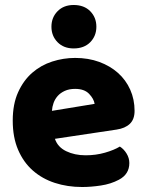

<svg xmlns="http://www.w3.org/2000/svg" viewBox="-20 -733 590 769"><path d="M309 16Q250 16 199.5 -0.5Q149 -17 111.5 -50Q74 -83 52.5 -133Q31 -183 31 -250Q31 -316 52.5 -363.5Q74 -411 109 -441.5Q144 -472 189 -486.5Q234 -501 281 -501Q334 -501 377.5 -485Q421 -469 452.5 -441Q484 -413 501.5 -374Q519 -335 519 -289Q519 -255 500 -237Q481 -219 447 -214L200 -177Q211 -144 245 -127.5Q279 -111 323 -111Q364 -111 400.5 -121.5Q437 -132 460 -146Q476 -136 487 -118Q498 -100 498 -80Q498 -35 456 -13Q424 4 384 10Q344 16 309 16ZM281 -377Q257 -377 239.5 -369Q222 -361 211 -348.5Q200 -336 194.5 -320.5Q189 -305 188 -289L359 -317Q356 -337 337 -357Q318 -377 281 -377ZM186 -626Q186 -663 210.5 -688Q235 -713 275 -713Q317 -713 341.5 -688Q366 -663 366 -626Q366 -589 341.5 -564Q317 -539 275 -539Q235 -539 210.5 -564Q186 -589 186 -626Z"/></svg>

Font: Baloo
Style: Regular
Weight: 400
Designer: Sarang Kulkarni and Ek Type
Foundry: Ek Type
Version: Version 1.443;PS 1.000;hotconv 16.6.51;makeotf.lib2.5.65220;